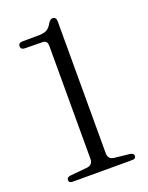

<svg xmlns="http://www.w3.org/2000/svg" viewBox="-137 -790 662 861"><g transform="rotate(-20 194.0 -360.0)"><path d="M62 -635.5Q41.5 -635.5 41.5 -652Q41.5 -668.5 62.5 -668.5L142 -669Q164.5 -669.5 177.8 -676.8Q191 -684 202.5 -704.5Q211.5 -720 223 -720Q240.5 -720 240.5 -698.5V-69Q240.5 -40.5 269 -37L342 -29Q359.5 -26 359.5 -14Q359.5 0 341.5 0H58.5Q40 0 40 -14Q40 -27 58 -29.5L138 -37Q167.5 -40 167.5 -69V-604Q167.5 -622 161.8 -628.2Q156 -634.5 142.5 -634.5Z"/></g></svg>

Font: Fraunces 72pt S050 Light
Style: Regular
Weight: 300
Version: Version 1.000; ttfautohint (v1.8.3)